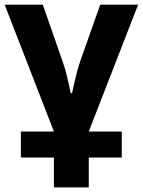

<svg xmlns="http://www.w3.org/2000/svg" viewBox="-20 -566 614 826"><path d="M574.2 -545.9 361.8 0H503.9V111.8H361.8V240.2H211.9V111.8H69.8V0H211.9L0 -545.9H164.1L250 -299.8Q261.7 -267.6 270 -230Q284.2 -165.5 284.2 -165H290Q297.9 -203.6 304.7 -230Q312.5 -265.1 324.2 -299.8L411.1 -545.9Z"/></svg>

Font: Droid Sans Thai
Style: Bold
Weight: 700
Designer: Steve Matteson
Foundry: Ascender Corporation
Version: Version 1.00